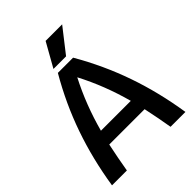

<svg xmlns="http://www.w3.org/2000/svg" viewBox="-247 -1013 1141 1141"><g transform="rotate(-45 323.5 -443.0)"><path d="M472 -183H175Q155 -89 140 0H15Q45 -192 105 -364.5Q165 -537 260 -700H388Q482 -538 542 -365.5Q602 -193 632 0H507Q492 -89 472 -183ZM449 -276Q402 -449 323 -600Q244 -447 198 -276ZM343 -886H482L364 -735H258Z"/></g></svg>

Font: Krub SemiBold
Style: Regular
Weight: 600
Version: Version 1.000; ttfautohint (v1.6)